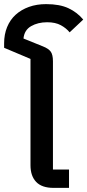

<svg xmlns="http://www.w3.org/2000/svg" viewBox="-46 -912 424 932"><path d="M214 0Q157 0 129.5 -29Q102 -58 102 -110V-626L-26 -680V-702Q-26 -745 -11.5 -780.5Q3 -816 30 -840.5Q57 -865 94.5 -878.5Q132 -892 178 -892Q244 -892 286.5 -872Q329 -852 358 -817L292 -755Q276 -775 249.5 -789.5Q223 -804 183 -804Q138 -804 105 -785Q72 -766 68 -725L162 -687Q190 -676 200.5 -661Q211 -646 211 -615V-89H289V0Z"/></svg>

Font: IBM Plex Sans Thai Medm
Style: Regular
Weight: 500
Designer: Mike Abbink, Paul van der Laan, Pieter van Rosmalen, Ben Mitchell, Mark Frömberg
Foundry: Bold Monday
Version: Version 1.2